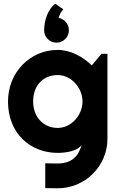

<svg xmlns="http://www.w3.org/2000/svg" viewBox="-20 -811 648 1031"><path d="M423 -266C423 -193 363 -124 290 -124C217 -124 158 -179 158 -266C158 -358 217 -408 290 -408C363 -408 423 -339 423 -266ZM557 -522H525L473 -460C424 -507 358 -543 290 -543C143 -543 23 -424 23 -266C23 -94 143 10 290 10C335 10 397 0 418 -33C404 20 372 67 289 67L223 66V199L290 200C437 200 557 81 557 -66ZM217 -648C217 -612 246 -582 284 -582C320 -582 350 -612 350 -648C350 -682 326 -709 295 -715C299 -730 305 -744 320 -761L277 -791C233 -758 217 -694 217 -648Z"/></svg>

Font: Righteous
Style: Regular
Weight: 400
Designer: Astigmatic (AOETI)
Foundry: Astigmatic (AOETI)
Version: Version 1.000